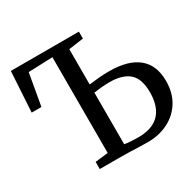

<svg xmlns="http://www.w3.org/2000/svg" viewBox="-161 -920 1121 1102"><g transform="rotate(-30 400.0 -369.0)"><path d="M516 4.5Q495.5 4.5 464 3.2Q432.5 2 399.5 1Q366.5 0 339 0H200.5V-47.5L286 -57.5V-692L125.5 -686L88.5 -476H24L40 -743H491V-697L393 -683.5V-449.5Q425 -453.5 458.5 -456.5Q492 -459.5 525.5 -459.5Q653.5 -459.5 718.2 -406Q783 -352.5 783 -248.5Q783 -170 748 -113.2Q713 -56.5 652.5 -26Q592 4.5 516 4.5ZM487 -47Q547 -47 588 -68.8Q629 -90.5 649.8 -132.8Q670.5 -175 670.5 -237Q670.5 -328.5 626.5 -366.2Q582.5 -404 498.5 -404Q470.5 -404 444 -401.5Q417.5 -399 393 -395.5V-53.5Q407 -50.5 431.8 -48.8Q456.5 -47 487 -47Z"/></g></svg>

Font: Merriweather 28pt
Style: Regular
Weight: 400
Version: Version 2.100